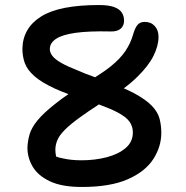

<svg xmlns="http://www.w3.org/2000/svg" viewBox="-20 -731 740 763"><path d="M305 12Q226 12 178.5 -10.5Q131 -33 110 -68.5Q89 -104 89 -144Q90 -171 97.5 -197Q105 -223 128.5 -252Q152 -281 199 -318Q221 -336 252 -357Q222 -368 198 -379Q144 -404 116 -429Q88 -454 78.5 -480.5Q69 -507 69 -538Q71 -620 143.5 -665.5Q216 -711 373 -711Q412 -711 433.5 -703Q455 -695 464 -681Q473 -667 473 -649Q473 -628 459 -616.5Q445 -605 419 -606Q333 -608 280 -600.5Q227 -593 202.5 -576.5Q178 -560 178 -536Q178 -522 188.5 -508.5Q199 -495 223.5 -481Q248 -467 289 -451Q318 -438 358 -424Q395 -447 421 -468Q458 -498 478.5 -528.5Q499 -559 509 -594Q516 -619 526 -631.5Q536 -644 555 -644Q580 -644 595 -627.5Q610 -611 610 -585Q610 -549 590 -509Q570 -469 526 -426Q503 -403 472 -380Q495 -370 514 -360Q560 -335 583.5 -310.5Q607 -286 614 -259.5Q621 -233 621 -203Q621 -148 589 -98.5Q557 -49 487.5 -18.5Q418 12 305 12ZM373 -316Q330 -288 301 -267Q259 -237 237 -214.5Q215 -192 207.5 -173Q200 -154 200 -136Q200 -123 203 -109Q215 -104 228 -102Q261 -94 304 -94Q357 -94 403.5 -106Q450 -118 479 -142.5Q508 -167 508 -205Q508 -228 495 -247Q482 -266 446 -285Q419 -299 373 -316Z"/></svg>

Font: Shantell Sans Light Medium
Style: Regular
Weight: 500
Version: Version 1.008;[ac192a2d6]